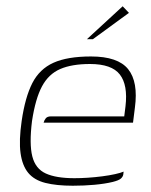

<svg xmlns="http://www.w3.org/2000/svg" viewBox="-20 -585 482 612"><path d="M212 7Q160 7 124.5 -2Q89 -11 70 -34Q51 -57 45.5 -97Q40 -137 49 -199Q60 -275 83 -320Q106 -365 150.5 -385Q195 -405 270 -405Q356 -405 388.5 -364.5Q421 -324 410 -242L404 -194H119Q121 -202 126 -208Q131 -214 142 -214H376L380 -246Q388 -314 362 -347.5Q336 -381 267 -381Q209 -381 172 -365Q135 -349 114 -310Q93 -271 82 -199Q73 -126 83 -86.5Q93 -47 126 -32Q159 -17 217 -17Q237 -17 260 -18.5Q283 -20 306 -23Q329 -26 347 -30Q365 -34 374 -38L373 -29Q372 -22 365.5 -16Q359 -10 339 -5Q314 1 281 4Q248 7 212 7ZM257 -460 371 -565 391 -544 276 -460Z"/></svg>

Font: Genos Thin ExtraLight
Style: Italic
Weight: 250
Italic angle: -8°
Version: Version 1.010